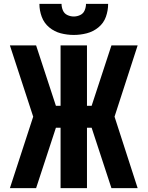

<svg xmlns="http://www.w3.org/2000/svg" viewBox="-20 -969 760 989"><path d="M31 0H166L268 -311H292V0H428V-311H452L554 0H689L570 -368L689 -735H554L452 -424H428V-735H292V-424H268L166 -735H31L151 -368ZM360 -789Q394 -789 427 -797.5Q460 -806 487 -828Q514 -850 525.5 -882.5Q537 -915 537 -949H423Q423 -932 416 -915.5Q409 -899 393 -891.5Q377 -884 360 -884Q343 -884 327 -891.5Q311 -899 304 -915.5Q297 -932 297 -949H183Q183 -915 195 -882.5Q207 -850 233.5 -828Q260 -806 293 -797.5Q326 -789 360 -789Z"/></svg>

Font: Iosevka Sparkle Extrabold
Style: Regular
Weight: 800
Designer: Belleve Invis
Foundry: Belleve Invis
Version: Version 4.5.0; ttfautohint (v1.8.3)